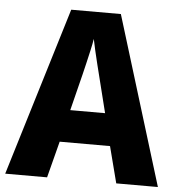

<svg xmlns="http://www.w3.org/2000/svg" viewBox="-52 -765 752 813"><g transform="rotate(5 324.5 -358.0)"><path d="M472 0 432 -155H218L178 0H0L218 -716H429L649 0ZM360 -448Q355 -468 348 -496Q341 -524 334.5 -552.5Q328 -581 324 -601Q321 -581 314.5 -552.5Q308 -524 301.5 -496Q295 -468 290 -448L251 -292H399Z"/></g></svg>

Font: Noto Sans Devanagari UI SemiCondensed ExtraBold
Style: Regular
Weight: 800
Width: 4
Designer: Jelle Bosma - Monotype Design Team
Foundry: Monotype Imaging Inc.
Version: Version 2.004; ttfautohint (v1.8.4.7-5d5b)